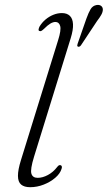

<svg xmlns="http://www.w3.org/2000/svg" viewBox="-20 -772 448 800"><path d="M274.5 -612.5 122 -119.5Q105.5 -66 110.8 -48.5Q116 -31 137 -31Q157.5 -31 179.5 -42.8Q201.5 -54.5 218.5 -76.5Q222 -81 225 -82.8Q228 -84.5 231 -84Q235.5 -83.5 237.2 -79.5Q239 -75.5 236.5 -68.5Q230.5 -48.5 210 -31Q189.5 -13.5 162 -2.8Q134.5 8 105.5 8Q81 8 68 -3Q55 -14 54.8 -39Q54.5 -64 67.5 -105.5L222 -604Q235.5 -646.5 230.8 -663.5Q226 -680.5 211 -680.5Q201.5 -680.5 190.2 -674Q179 -667.5 163 -651.5Q156.5 -645.5 152.2 -643.2Q148 -641 144 -643Q140 -644.5 140.8 -649.5Q141.5 -654.5 144.5 -661Q155 -678.5 170 -691Q185 -703.5 202.5 -710.5Q220 -717.5 238 -717.5Q259 -717.5 271 -706Q283 -694.5 284.2 -671.2Q285.5 -648 274.5 -612.5ZM340 -694.5Q349 -719.5 357.5 -733.8Q366 -748 382 -751Q394 -753 401.2 -747.5Q408.5 -742 408.5 -732Q408.5 -722 401.8 -710Q395 -698 384.5 -684.5L317.5 -583.5Q315 -580 311.8 -578.2Q308.5 -576.5 305 -577.5Q301.5 -579 301.8 -582.5Q302 -586 303.5 -590Z"/></svg>

Font: Fraunces ExtraLight
Style: Italic
Weight: 250
Italic angle: -16°
Version: Version 1.000;[b76b70a41]